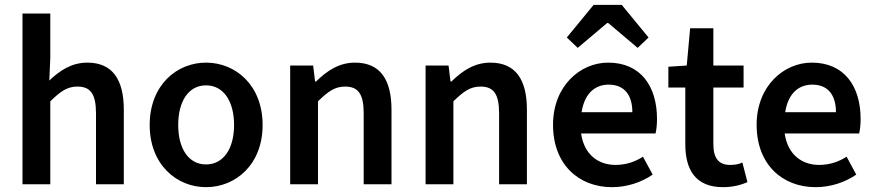

<svg xmlns="http://www.w3.org/2000/svg" viewBox="-20 -762 3616 794"><path d="M73 0H188V-343C229 -383 257 -404 300 -404C354 -404 377 -374 377 -293V0H492V-308C492 -432 446 -503 341 -503C274 -503 225 -468 184 -429L188 -524V-706H73Z M599 -245C599 -82 710 12 832 12C955 12 1066 -82 1066 -245C1066 -409 955 -503 832 -503C710 -503 599 -409 599 -245ZM717 -245C717 -344 760 -409 832 -409C904 -409 948 -344 948 -245C948 -147 904 -82 832 -82C760 -82 717 -147 717 -245Z M1180 -491V0H1295V-343C1336 -383 1364 -404 1407 -404C1461 -404 1484 -374 1484 -293V0H1599V-308C1599 -432 1553 -503 1448 -503C1381 -503 1331 -468 1287 -425H1283L1275 -491Z M1740 -491V0H1855V-343C1896 -383 1924 -404 1967 -404C2021 -404 2044 -374 2044 -293V0H2159V-308C2159 -432 2113 -503 2008 -503C1941 -503 1891 -468 1847 -425H1843L1835 -491Z M2267 -246C2267 -82 2373 12 2511 12C2573 12 2633 -8 2679 -40L2639 -114C2605 -92 2567 -80 2525 -80C2457 -80 2396 -120 2383 -210H2691C2695 -228 2697 -248 2697 -270C2697 -406 2629 -503 2495 -503C2379 -503 2267 -406 2267 -246ZM2324 -607 2369 -564 2491 -667H2495L2617 -564L2662 -607L2551 -742H2435ZM2497 -412C2563 -412 2595 -368 2595 -298H2385C2399 -385 2449 -412 2497 -412Z M2814 -400V-166C2814 -60 2856 12 2970 12C3010 12 3045 3 3071 -9L3050 -90C3034 -82 3016 -80 2999 -80C2952 -80 2930 -108 2930 -166V-400H3055V-491H2930V-645H2834L2820 -491L2744 -486V-400Z M3353 12C3415 12 3475 -8 3521 -40L3481 -114C3447 -92 3409 -80 3367 -80C3299 -80 3238 -120 3225 -210H3533C3537 -228 3539 -248 3539 -270C3539 -406 3471 -503 3337 -503C3221 -503 3109 -406 3109 -246C3109 -82 3215 12 3353 12ZM3227 -298C3241 -385 3291 -412 3339 -412C3405 -412 3437 -368 3437 -298Z"/></svg>

Font: DAIFUKU Sans Semibold
Style: Regular
Weight: 600
Designer: Original font ‘Source Sans 3’ : Paul D. Hunt
Foundry: Daifuku
Version: Version 1.000